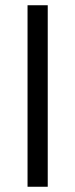

<svg xmlns="http://www.w3.org/2000/svg" viewBox="-20 -712 286 732"><path d="M162 0V-692H85V0Z"/></svg>

Font: RazerF5
Style: Regular
Weight: 400
Foundry: Razer Inc.
Version: Version 2